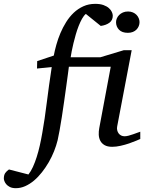

<svg xmlns="http://www.w3.org/2000/svg" viewBox="-150 -757 757 1006"><path d="M585 -28.8Q579.1 -26.4 563.2 -19.5Q547.4 -12.7 526.6 -5.6Q505.9 1.5 482.4 6.8Q459 12.2 438 12.2Q413.1 12.2 397.9 3.4Q382.8 -5.4 375.5 -19.5Q368.2 -33.7 367.4 -51.3Q366.7 -68.8 370.1 -85.9L430.2 -407.2H210.9Q209.5 -396 205.8 -368.2Q202.1 -340.3 197 -303.7Q191.9 -267.1 186 -225.3Q180.2 -183.6 174.1 -144.8Q168 -106 162.1 -73.2Q156.2 -40.5 151.9 -22Q145 5.9 133.3 35.4Q121.6 64.9 105.5 92.8Q89.4 120.6 69.8 145.5Q50.3 170.4 28.3 189Q6.3 207.5 -17.8 218.3Q-42 229 -66.9 229Q-85.9 229 -98.4 222.7Q-110.8 216.3 -117.7 207.8Q-124.5 199.2 -127.2 191.2Q-129.9 183.1 -129.9 179.2Q-129.9 160.2 -122.6 149.7Q-115.2 139.2 -103 130.9L-1 157.2Q11.7 141.1 22.5 117.7Q33.2 94.2 42.2 65.9Q51.3 37.6 58.6 5.1Q65.9 -27.3 71.8 -62Q84.5 -132.8 95.2 -220Q106 -307.1 121.1 -405.8L43.9 -397.9L44.9 -437L131.8 -465.8Q136.7 -492.2 145.3 -522.7Q153.8 -553.2 166.5 -583.3Q179.2 -613.3 196.5 -641.1Q213.9 -668.9 236.3 -690.2Q258.8 -711.4 286.9 -724.1Q314.9 -736.8 349.1 -736.8Q374.5 -736.8 392.1 -730.5Q409.7 -724.1 420.4 -714.6Q431.2 -705.1 436 -694.3Q440.9 -683.6 440.9 -674.8Q440.9 -650.9 423.3 -637.9Q405.8 -625 377.9 -621.1L299.8 -684.1Q289.1 -675.3 279.8 -658.7Q270.5 -642.1 262.2 -621.1Q253.9 -600.1 247.1 -576.4Q240.2 -552.7 234.9 -530.5Q229.5 -508.3 225.8 -489Q222.2 -469.7 220.2 -457H376L499 -494.1H540L463.9 -94.2Q461.9 -84 464.1 -74.7Q466.3 -65.4 471.4 -58.3Q476.6 -51.3 484.6 -47.1Q492.7 -43 502.9 -43Q511.7 -43 523.7 -46.1Q535.6 -49.3 547.6 -53.5Q559.6 -57.6 569.8 -61.5Q580.1 -65.4 585 -66.9ZM581.1 -641.1Q581.1 -629.9 576.9 -619.9Q572.8 -609.9 565.2 -602.1Q557.6 -594.2 546.1 -589.6Q534.7 -585 520 -585Q489.3 -585 473.6 -601.3Q458 -617.7 458 -641.1Q458 -650.9 462.2 -660.6Q466.3 -670.4 474.4 -678.5Q482.4 -686.5 494.1 -691.7Q505.9 -696.8 521 -696.8Q535.2 -696.8 546.4 -691.9Q557.6 -687 565.2 -679.2Q572.8 -671.4 576.9 -661.4Q581.1 -651.4 581.1 -641.1Z"/></svg>

Font: Charis SIL Afr
Style: Italic
Weight: 400
Italic angle: -11°
Foundry: SIL International
Version: Version 5.000